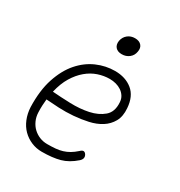

<svg xmlns="http://www.w3.org/2000/svg" viewBox="-181 -890 962 1026"><g transform="rotate(30 300.0 -377.5)"><path d="M433 -95Q440 -84 438 -73.5Q436 -63 425 -53Q382 -15 336.5 -2.5Q291 10 225 10Q191 10 160.5 -3Q130 -16 107 -39Q84 -62 70.5 -95Q57 -128 55 -167Q52 -269 76.5 -343Q101 -417 143 -465Q185 -513 239 -536.5Q293 -560 350 -560Q415 -560 457.5 -525.5Q500 -491 505 -420Q509 -371 490.5 -338Q472 -305 439.5 -284.5Q407 -264 364 -254.5Q321 -245 276 -241.5Q231 -238 187 -240Q143 -242 108 -245Q106 -226 105 -206Q104 -186 105 -163Q106 -136 116.5 -113Q127 -90 144 -74Q161 -58 183 -49Q205 -40 230 -40Q259 -40 281.5 -42Q304 -44 323.5 -50Q343 -56 361 -66.5Q379 -77 398 -94Q409 -105 417.5 -105Q426 -105 433 -95ZM117 -298Q166 -294 226.5 -292Q287 -290 339 -301Q391 -312 425 -341Q459 -370 455 -427Q454 -448 444 -463.5Q434 -479 419 -489Q404 -499 385.5 -504Q367 -509 347 -509Q311 -509 275.5 -497Q240 -485 209 -459Q178 -433 154 -393.5Q130 -354 117 -298ZM335 -655Q309 -655 296 -670Q283 -685 287 -710Q292 -735 310.5 -750Q329 -765 355 -765Q381 -765 394.5 -750Q408 -735 403 -710Q399 -685 380 -670Q361 -655 335 -655Z"/></g></svg>

Font: Maple Mono NL Thin
Style: Italic
Weight: 250
Italic angle: -10°
Monospace: yes
Designer: subframe7536
Version: Version 7.000